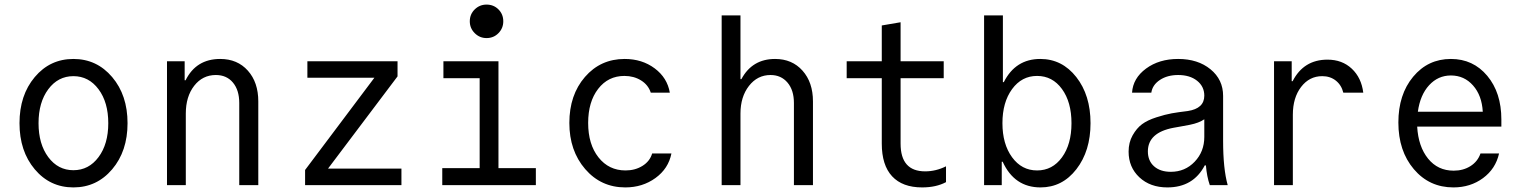

<svg xmlns="http://www.w3.org/2000/svg" viewBox="-20 -807 6640 837"><path d="M469 -69Q402 10 300 10Q198 10 131.5 -69Q65 -148 65 -270Q65 -392 131.5 -471Q198 -550 300 -550Q402 -550 469 -471Q536 -392 536 -270Q536 -148 469 -69ZM190.5 -122Q233 -65 300 -65Q367 -65 409.5 -122Q452 -179 452 -270Q452 -361 409.5 -418Q367 -475 300 -475Q233 -475 190.5 -418Q148 -361 148 -270Q148 -179 190.5 -122Z M790 0H708V-540H785V-457H789Q835 -550 940 -550Q1015 -550 1060.5 -499Q1106 -448 1106 -365V0H1023V-358Q1023 -414 995.5 -447Q968 -480 921 -480Q863 -480 826.5 -433Q790 -386 790 -312Z M1310 0V-66L1612 -468H1320V-540H1713V-474L1410 -72H1730V0Z M1908 0V-74H2071V-466H1913V-540H2153V-74H2316V0ZM2028 -714Q2028 -745 2049.5 -766Q2071 -787 2101 -787Q2132 -787 2153 -766Q2174 -745 2174 -714Q2174 -684 2153 -662.5Q2132 -641 2101 -641Q2071 -641 2049.5 -662.5Q2028 -684 2028 -714Z M2823 -138H2907Q2894 -72 2837.5 -31Q2781 10 2706 10Q2600 10 2531 -70Q2462 -150 2462 -271Q2462 -393 2530 -471.5Q2598 -550 2703 -550Q2779 -550 2834 -509Q2889 -468 2900 -403H2817Q2806 -437 2774.5 -456.5Q2743 -476 2702 -476Q2631 -476 2587.5 -419.5Q2544 -363 2544 -271Q2544 -178 2589 -121Q2634 -64 2707 -64Q2749 -64 2781 -84Q2813 -104 2823 -138Z M3208 0H3126V-740H3208V-462H3212Q3259 -550 3359 -550Q3433 -550 3478.5 -499Q3524 -448 3524 -365V0H3441V-358Q3441 -414 3413 -447Q3385 -480 3339 -480Q3282 -480 3245 -432.5Q3208 -385 3208 -312Z M3906 -181Q3906 -60 4013 -60Q4060 -60 4104 -82V-13Q4061 10 4000 10Q3914 10 3869 -38.5Q3824 -87 3824 -181V-466H3671V-540H3824V-696L3906 -710V-540H4094V-466H3906Z M4392 -121.5Q4434 -64 4501 -64Q4568 -64 4609.5 -121Q4651 -178 4651 -270Q4651 -362 4609.5 -419Q4568 -476 4501 -476Q4434 -476 4392 -418.5Q4350 -361 4350 -270Q4350 -179 4392 -121.5ZM4347 -102V0H4270V-740H4352V-449H4356Q4407 -550 4515 -550Q4610 -550 4672 -471Q4734 -392 4734 -270Q4734 -149 4672.5 -69.5Q4611 10 4516 10Q4402 10 4351 -102Z M5230 -210V-287Q5207 -271 5167 -263Q5159 -261 5129.5 -256Q5100 -251 5096 -250Q4984 -229 4984 -147Q4984 -106 5011 -82Q5038 -58 5084 -58Q5146 -58 5188 -102Q5230 -146 5230 -210ZM5332 0H5254Q5241 -37 5237 -86H5232Q5182 10 5069 10Q4994 10 4947 -34Q4900 -78 4900 -146Q4900 -186 4917.5 -217Q4935 -248 4958.5 -265.5Q4982 -283 5021 -295.5Q5060 -308 5088 -313Q5116 -318 5158 -323Q5230 -334 5230 -390Q5230 -430 5198.5 -455Q5167 -480 5116 -480Q5069 -480 5036.5 -458.5Q5004 -437 4999 -403H4915Q4919 -466 4976 -508Q5033 -550 5116 -550Q5202 -550 5257 -505Q5312 -460 5312 -389V-193Q5312 -71 5332 0Z M5616 -307V0H5534V-540H5611V-453H5615Q5663 -547 5767 -547Q5831 -547 5873 -507.5Q5915 -468 5923 -403H5836Q5828 -436 5803.5 -455.5Q5779 -475 5744 -475Q5688 -475 5652 -428Q5616 -381 5616 -307Z M6161 -320H6444Q6440 -391 6401.5 -434.5Q6363 -478 6305 -478Q6249 -478 6210 -435.5Q6171 -393 6161 -320ZM6525 -255H6158Q6163 -168 6205.5 -115.5Q6248 -63 6317 -63Q6359 -63 6390.5 -83Q6422 -103 6434 -138H6515Q6500 -71 6445 -30.5Q6390 10 6316 10Q6211 10 6143.5 -69.5Q6076 -149 6076 -273Q6076 -395 6140.5 -472.5Q6205 -550 6305 -550Q6402 -550 6463.5 -476.5Q6525 -403 6525 -286Z"/></svg>

Font: CommitMono
Style: 450Regular
Weight: 450
Designer: Eigil Nikolajsen
Foundry: Eigil Nikolajsen
Version: Version 1.002